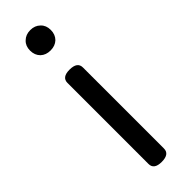

<svg xmlns="http://www.w3.org/2000/svg" viewBox="-262 -787 799 799"><g transform="rotate(-45 137.5 -387.5)"><path d="M137 0Q92 0 92 -33V-510Q92 -543 137 -543Q183 -543 183 -510V-33Q183 0 137 0ZM94 -671Q77 -688 77 -715Q77 -742 94 -758Q111 -775 138 -775Q165 -775 182 -758Q199 -742 199 -715Q199 -688 182 -671Q165 -655 138 -655Q111 -655 94 -671Z"/></g></svg>

Font: Swei Gothic CJK TC Regular
Style: Regular
Weight: 400
Version: Version 2.129